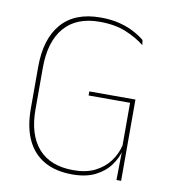

<svg xmlns="http://www.w3.org/2000/svg" viewBox="-76 -715 714 791"><g transform="rotate(10 281.0 -319.5)"><path d="M278.5 9Q208.5 9 160.5 -18.5Q112.5 -46 88 -99Q63.5 -152 63.5 -228V-403Q63.5 -520.5 119 -584.2Q174.5 -648 282 -648Q327 -648 362.5 -638.8Q398 -629.5 424.2 -615.2Q450.5 -601 467.5 -586.5L470.5 -565.5Q438.5 -591.5 392 -610.8Q345.5 -630 281.5 -630Q184 -630 133.5 -571Q83 -512 83 -403V-228.5Q83 -123 133 -66Q183 -9 280 -9Q332.5 -9 369.8 -27.5Q407 -46 430 -76.8Q453 -107.5 462 -144.5V-333L470 -323H288.5V-340H481.5V-123.5L466 -124.5Q458 -91.5 435.5 -60.8Q413 -30 374.2 -10.5Q335.5 9 278.5 9ZM464 -132.5H481.5V0H462Z"/></g></svg>

Font: Anek Telugu Medium Thin
Style: Regular
Weight: 250
Version: Version 1.003